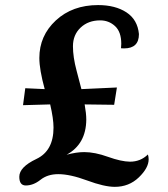

<svg xmlns="http://www.w3.org/2000/svg" viewBox="-20 -723 658 753"><path d="M430.2 9.8Q389.2 9.8 322 -15.1Q254.9 -40 208.5 -40Q166.5 -40 138.7 -17.8Q110.8 4.4 81.1 4.4Q55.7 4.4 55.7 -29.8Q55.7 -67.9 122.8 -99.6Q189.9 -131.3 189.9 -222.7Q189.9 -257.3 176.8 -313.5L70.3 -310.5L79.1 -377L155.3 -373.5Q134.3 -450.2 134.3 -495.6Q134.3 -583 199.2 -643.1Q264.2 -703.1 364.7 -703.1Q432.1 -703.1 475.8 -674.6Q519.5 -646 524.9 -589.4Q524.9 -533.2 466.8 -533.2L454.6 -533.7L455.6 -551.3Q455.6 -598.1 431.2 -620.6Q406.7 -643.1 373 -643.1Q326.2 -643.1 296.1 -614.7Q266.1 -586.4 266.1 -541.5Q266.1 -499 280.3 -446Q294.4 -393.1 299.3 -373.5L438.5 -379.9L427.7 -312L312 -313.5Q318.4 -277.8 318.4 -253.4Q317.4 -157.7 241.2 -116.2Q279.8 -126.5 310.1 -126.5Q352.1 -126.5 403.6 -107.9Q455.1 -89.4 489.7 -88.9Q531.2 -88.9 560.1 -117.2Q563 -107.9 563 -98.1Q563 -64.5 524.4 -27.3Q485.8 9.8 430.2 9.8Z"/></svg>

Font: Kelvinch
Style: Bold
Weight: 700
Designer: Paul James Miller
Foundry: High-Logic / Made with FontCreator
Version: Version 3.501;March 28, 2021;FontCreator 13.0.0.2683 64-bit